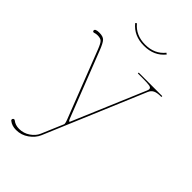

<svg xmlns="http://www.w3.org/2000/svg" viewBox="-283 -814 1146 1146"><g transform="rotate(45 290.0 -240.5)"><path d="M2.9 -508.3Q2.9 -522.5 37.1 -522.5Q68.4 -522.5 82 -508.1Q95.7 -493.7 113.3 -448.2L274.9 -34.7Q280.8 -20 284.7 -20Q287.1 -20 288.6 -22.7Q290 -25.4 293.9 -35.2L481.4 -478.5Q485.8 -488.3 485.8 -494.6Q485.8 -506.3 470 -509.5Q454.1 -512.7 411.1 -512.7H371.1V-520H569.8V-512.7H564.5Q533.2 -512.7 516.1 -504.2Q499 -495.6 490.7 -475.6L225.1 154.8Q210.4 189.5 174.8 214.8Q139.2 240.2 95.2 240.2Q60.5 240.2 37.1 221.7Q32.7 218.8 32.7 213.4Q32.7 209.5 35.9 206.1Q39.1 202.6 43 202.6Q46.4 202.6 49.8 205.1Q71.8 222.7 103.5 222.7Q141.6 222.7 172.6 201.4Q203.6 180.2 215.8 150.9L274.4 12.7Q274.9 11.7 274.9 8.8Q274.9 -1 267.6 -19L101.6 -444.8Q86.4 -483.9 75.4 -493.9Q64.5 -503.9 39.6 -503.9Q27.8 -503.9 16.1 -500Q14.2 -499 12.7 -499Q2.9 -499 2.9 -508.3ZM147 -714.4 155.3 -720.7Q201.2 -665 279.8 -665Q359.4 -665 404.3 -720.7L413.1 -714.4Q365.7 -654.8 279.8 -654.8Q194.8 -654.8 147 -714.4Z"/></g></svg>

Font: Znikomit
Style: Regular
Weight: 100
Designer: gluk
Foundry: gluk
Version: Version 0.53